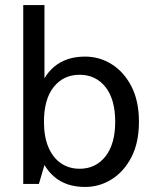

<svg xmlns="http://www.w3.org/2000/svg" viewBox="-20 -728 606 760"><path d="M317 12Q278 12 247.5 1.5Q217 -9 194 -29Q171 -49 156 -75L134 0H72V-708H156V-418Q171 -444 194 -463.5Q217 -483 247.5 -493.5Q278 -504 317 -504Q374 -504 422.5 -473.5Q471 -443 500.5 -385.5Q530 -328 530 -246Q530 -164 500.5 -106.5Q471 -49 422.5 -18.5Q374 12 317 12ZM295 -60Q359 -60 397.5 -109Q436 -158 436 -246Q436 -335 397.5 -383.5Q359 -432 295 -432Q231 -432 192.5 -383.5Q154 -335 154 -246Q154 -187 171.5 -145.5Q189 -104 221 -82Q253 -60 295 -60Z"/></svg>

Font: Atkinson Hyperlegible Next
Style: Regular
Weight: 400
Designer: Elliott Scott, Megan Eiswerth, Linus Boman, Theodore Petrosky, Letters from Sweden
Foundry: Applied Design Works, Letters from Sweden
Version: Version 2.001